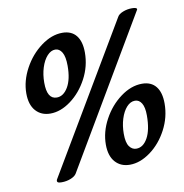

<svg xmlns="http://www.w3.org/2000/svg" viewBox="-86 -836 915 954"><g transform="rotate(-10 371.5 -358.5)"><path d="M126 27Q126 22 128 19L568 -724Q575 -737 596.5 -745.5Q618 -754 642 -754Q667 -754 667 -745Q667 -743 663 -737L224 7Q216 20 194.5 28.5Q173 37 149 37Q136 37 131 34.5Q126 32 126 27ZM52 -428Q52 -491 85.5 -553Q119 -615 172.5 -654.5Q226 -694 280 -694Q326 -694 350 -664Q374 -634 374 -578Q374 -509 341 -447Q308 -385 256.5 -347Q205 -309 153 -309Q107 -309 79.5 -340Q52 -371 52 -428ZM278 -528Q278 -574 265 -596Q252 -618 231 -618Q209 -618 190 -597Q171 -576 160 -541Q149 -506 149 -465Q149 -382 198 -382Q232 -382 255 -421Q278 -460 278 -528ZM397 -109Q397 -173 430.5 -235Q464 -297 517.5 -336.5Q571 -376 626 -376Q672 -376 696 -346Q720 -316 720 -260Q720 -191 687 -128.5Q654 -66 602 -28Q550 10 498 10Q452 10 424.5 -21Q397 -52 397 -109ZM623 -217Q623 -258 610.5 -278.5Q598 -299 577 -299Q554 -299 535 -278Q516 -257 505 -222Q494 -187 494 -146Q494 -102 508 -82.5Q522 -63 543 -63Q578 -63 600.5 -103.5Q623 -144 623 -217Z"/></g></svg>

Font: Charm
Style: Bold
Weight: 700
Designer: Katatrad Aksorn Co.,Ltd.
Foundry: Cadson Demak Co.,Ltd.
Version: Version 1.001